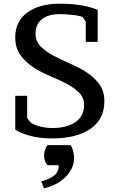

<svg xmlns="http://www.w3.org/2000/svg" viewBox="-20 -732 636 1032"><path d="M126 -98 144 -74Q162 -61 193.5 -52.5Q225 -44 263 -44Q299 -44 329.5 -51.5Q360 -59 383 -74Q406 -89 419 -112Q432 -135 432 -167Q432 -208 404.5 -235Q377 -262 336 -283Q295 -304 247 -324Q199 -344 158 -371Q117 -398 89.5 -436Q62 -474 62 -532Q62 -617 126.5 -664.5Q191 -712 301 -712Q370 -712 420 -703Q470 -694 505 -679V-507H441V-615L425 -640Q406 -648 370 -652Q334 -656 299 -656Q239 -656 205 -628.5Q171 -601 171 -551Q171 -510 198.5 -482.5Q226 -455 267 -433Q308 -411 356 -390.5Q404 -370 445 -343.5Q486 -317 513.5 -280Q541 -243 541 -188Q541 -91 466 -39.5Q391 12 261 12Q190 12 138 -3Q86 -18 62 -35V-217H126ZM202 243Q244 232 269.5 212.5Q295 193 295 163V156H235Q225 144 221 131Q217 118 217 104Q217 74 235 48H361Q378 82 378 117Q378 149 364 176Q350 203 327.5 224Q305 245 275.5 259.5Q246 274 216 280Z"/></svg>

Font: PT Serif Caption
Style: Regular
Weight: 400
Designer: A.Korolkova, O.Umpeleva, V.Yefimov
Foundry: ParaType Ltd
Version: Version 1.000W OFL